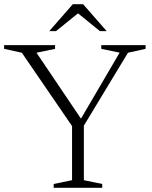

<svg xmlns="http://www.w3.org/2000/svg" viewBox="-20 -890 720 910"><path d="M83.5 -640 -0.5 -658.5V-676H241V-658.5L153 -640L375 -311H354L547 -640.5L460 -658.5V-676H670V-658.5L586.5 -640L377.5 -294.5V-36L464.5 -18V0H234.5V-18L321.5 -36V-292.5ZM341.5 -833.5H358L245.5 -742.5H213.5L325 -870H374L485.5 -742.5H453.5Z"/></svg>

Font: Newsreader 16pt Light
Style: Regular
Weight: 300
Designer: Hugues Gentile
Foundry: Production Type
Version: Version 1.003